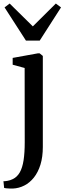

<svg xmlns="http://www.w3.org/2000/svg" viewBox="-43 -852 374 1114"><path d="M31.5 242Q23 242 12.2 241.8Q1.5 241.5 -7.2 240.5Q-16 239.5 -19 238.5L-23 199.5Q-15.5 200 0.5 197.2Q16.5 194.5 31.5 187Q56.5 175 71.8 148.2Q87 121.5 93.8 78Q100.5 34.5 100.5 -27L100 -457.5L30.5 -476.5V-516L176.5 -542.5H187L205.5 -527.5V0.5Q205.5 58.5 191.8 103Q178 147.5 153.8 178Q129.5 208.5 98 224.5Q66.5 240.5 31.5 242ZM107.5 -616.5 -16.5 -809 13 -831.5 147.5 -699 281 -831.5 311 -809 187.5 -616.5Z"/></svg>

Font: Merriweather 72pt Medium
Style: Regular
Weight: 500
Version: Version 2.100